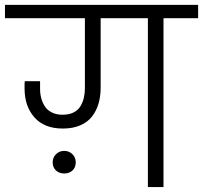

<svg xmlns="http://www.w3.org/2000/svg" viewBox="-49 -760 825 780"><path d="M551.8 -686H359.9V-403.8Q359.9 -368.7 351.3 -339.4Q342.8 -310.1 325 -286.9Q307.1 -263.7 276.9 -250.7Q246.6 -237.8 206.1 -237.8Q130.9 -237.8 90.8 -283.2Q50.8 -328.6 50.8 -399.9V-415Q50.8 -425.3 51.8 -430.2H113.8V-398.9Q113.8 -378.4 118.7 -360.6Q123.5 -342.8 133.5 -327.4Q143.6 -312 161.9 -303Q180.2 -293.9 205.1 -293.9Q231.4 -293.9 250 -303.2Q268.6 -312.5 278.1 -328.9Q287.6 -345.2 291.7 -363Q295.9 -380.9 295.9 -401.9V-686H-28.8V-740.2H755.9V-686H615.2V0H551.8ZM178.2 -67.6Q165 -80.1 165 -100.1Q165 -120.1 178.5 -133.5Q191.9 -147 211.9 -147Q231.9 -147 245.4 -133.5Q258.8 -120.1 258.8 -100.1Q258.8 -80.1 245.6 -67.6Q232.4 -55.2 211.9 -55.2Q191.4 -55.2 178.2 -67.6Z"/></svg>

Font: PoppinsZ Light
Style: Regular
Weight: 300
Designer: Ninad Kale (Devanagari), Jonny Pinhorn (Latin)
Foundry: Indian Type Foundry
Version: Version 3.002;FEAKit 1.0